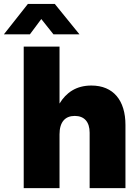

<svg xmlns="http://www.w3.org/2000/svg" viewBox="-78 -967 708 987"><path d="M228 -276.4C228 -340.3 257.3 -371.1 306.2 -371.1C355.5 -371.1 382.8 -340.3 382.8 -284.7V0H566.9V-324.7C566.9 -450.2 505.4 -527.3 391.6 -527.3C314 -527.3 262.2 -491.2 228 -434.6V-727.5H43.9V0H228ZM75.7 -790.5 134.3 -869.1 196.8 -790.5H330.1V-791L203.6 -946.8H65.4L-57.6 -791V-790.5Z"/></svg>

Font: Raveo Display Display ExtraBold
Style: Regular
Weight: 800
Designer: Jakub Foglar, Rasmus Andersson (Inter)
Foundry: Jakubfoglar.com
Version: Version 1.100;Glyphs 3.2.3 (3260)